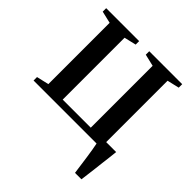

<svg xmlns="http://www.w3.org/2000/svg" viewBox="-187 -646 960 960"><g transform="rotate(45 293.0 -166.0)"><path d="M490.5 180Q487.5 158.5 484 133.2Q480.5 108 477 83Q473.5 58 469.8 36.2Q466 14.5 463 0H17.5V-24.5L82.5 -39.5V-473L18.5 -488V-512.5H251.5V-488L188 -473V-35.5H386.5V-473L323 -488V-512.5H556V-488L492 -473V-39H562.5Q560.5 -19.5 557.8 2.8Q555 25 552.2 48.5Q549.5 72 546.8 95.2Q544 118.5 541.2 140Q538.5 161.5 536 180Z"/></g></svg>

Font: Merriweather 120pt Medium
Style: Regular
Weight: 500
Version: Version 2.100